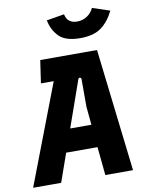

<svg xmlns="http://www.w3.org/2000/svg" viewBox="-116 -1008 826 1079"><g transform="rotate(-10 297.0 -469.0)"><path d="M-16 0 202 -570H129L148 -700H472L554 0H396L380 -162H201L144 0ZM340 -556 247 -292H368L358 -397V-553Q358 -562 350.5 -563.5Q343 -565 340 -556ZM392 -782Q309 -782 272 -818.5Q235 -855 223 -913L324 -930Q330 -902 347 -889.5Q364 -877 390 -877Q422 -877 447 -893.5Q472 -910 485 -938L584 -905Q556 -847 512.5 -814.5Q469 -782 392 -782Z"/></g></svg>

Font: Finlandica
Style: Bold Italic
Weight: 700
Italic angle: -8°
Designer: Niklas Ekholm, Juho Hiilivirta, Jaakko Suomalainen
Foundry: Helsinki Type Studio
Version: Version 1.064; ttfautohint (v1.8.4.7-5d5b)